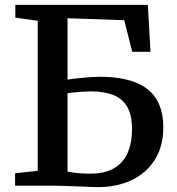

<svg xmlns="http://www.w3.org/2000/svg" viewBox="-20 -763 728 789"><path d="M382 6Q372 6 349 5Q326 4 298 3Q270 2 244 1Q218 0 201.5 0H42V-51L135 -61V-677.5L43 -690.5V-743H587.5L598.5 -550H523.5L490.5 -680L257.5 -688V-436Q265.5 -437.5 281 -439.2Q296.5 -441 316 -443Q335.5 -445 354.8 -446.2Q374 -447.5 389.5 -447.5Q475.5 -447.5 533.8 -425.5Q592 -403.5 621.5 -357.5Q651 -311.5 651 -239.5Q651 -162 616.5 -107Q582 -52 521.2 -23Q460.5 6 382 6ZM351.5 -49.5Q412 -49.5 449.8 -72.2Q487.5 -95 505 -136Q522.5 -177 522.5 -232Q522.5 -290.5 502.5 -324.5Q482.5 -358.5 444.8 -373Q407 -387.5 354 -387.5Q338 -387.5 318.5 -386.2Q299 -385 282.2 -383Q265.5 -381 257.5 -380V-57.5Q269.5 -55.5 281.5 -53.8Q293.5 -52 310.2 -50.8Q327 -49.5 351.5 -49.5Z"/></svg>

Font: Merriweather 28pt SemiBold
Style: Regular
Weight: 600
Version: Version 2.100